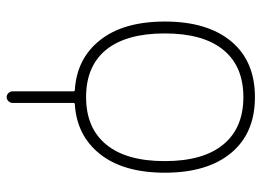

<svg xmlns="http://www.w3.org/2000/svg" viewBox="-126 -472 794 583"><g transform="rotate(90 271.5 -181.0)"><path d="M296.9 -10.7Q293 -10.7 293 -5.9V178.7Q293 185.5 287.6 190.9Q282.2 196.3 275.4 196.3Q268.6 196.3 263.2 190.9Q257.8 185.5 257.8 178.7V-5.9Q257.8 -10.7 253.9 -10.7Q159.2 -16.6 103.5 -85.9Q45.9 -157.2 45.9 -284.2Q45.9 -413.1 106 -485.4Q166 -557.6 275.4 -557.6Q384.8 -557.6 444.8 -485.4Q504.9 -413.1 504.9 -284.2Q504.9 -157.2 447.3 -85.9Q391.6 -16.6 296.9 -10.7ZM131.8 -105.5Q181.6 -44.9 275.4 -44.9Q369.1 -44.9 419.4 -106Q469.7 -167 469.7 -283.7Q469.7 -400.4 419.4 -461.4Q369.1 -522.5 275.4 -522.5Q181.6 -522.5 131.8 -461.4Q82 -400.4 82 -283.7Q82 -167 131.8 -105.5Z"/></g></svg>

Font: Gen Jyuu Gothic ExtraLight
Style: Regular
Weight: 100
Designer: [Source Han Sans]
Ryoko NISHIZUKA  (kana & ideographs); Paul D. Hunt (Latin, Greek & Cyrillic); Wenlong ZHANG  (bopomofo
Version: Version 1.002.20150607